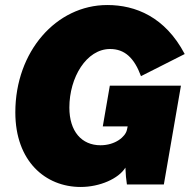

<svg xmlns="http://www.w3.org/2000/svg" viewBox="-20 -734 760 764"><path d="M301 10C377 10 452 -23 479 -67C480 -40 482 -19 485 0H632L700 -393H417L389 -231H488L485 -217C479 -190 439 -156 380 -156C305 -156 256 -211 256 -306C256 -426 324 -539 418 -539C476 -539 514 -504 541 -431L715 -519C637 -667 519 -714 407 -714C204 -714 41 -529 41 -287C41 -92 161 10 301 10Z"/></svg>

Font: Fixel Text 20240404 Black
Style: Italic
Weight: 900
Width: 4
Italic angle: -10°
Designer: AlfaBravo + MacPaw
Foundry: Kyrylo Tkachov, Marchela Mozhyna, Serhii Makarenko, Maria Weinstein, Zakhar Kryvoshyya
Version: Version 1.211;Glyphs 3.2 (3225)